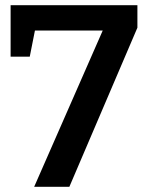

<svg xmlns="http://www.w3.org/2000/svg" viewBox="-20 -722 566 742"><path d="M21 -503V-702H511V-615L248 0H112L377 -604H115L95 -503Z"/></svg>

Font: Bitter Pro SemiBold
Style: Regular
Weight: 600
Designer: Sol Matas, and Bitter project Authors
Foundry: Sol Matas
Version: Version 1.010